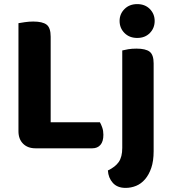

<svg xmlns="http://www.w3.org/2000/svg" viewBox="-20 -721 829 936"><path d="M153 2Q115 2 92.5 -20.5Q70 -43 70 -81V-608Q81 -610 101.5 -613Q122 -616 142 -616Q187 -616 207 -601Q227 -586 227 -542V-125H467Q473 -115 478.5 -99Q484 -83 484 -64Q484 -31 469.5 -14.5Q455 2 430 2ZM729 16Q729 64 717.5 97.5Q706 131 687 153Q668 175 643.5 185Q619 195 592 195Q552 195 530 170.5Q508 146 506 110Q542 93 559 68.5Q576 44 576 0V-475Q587 -478 605 -481Q623 -484 645 -484Q690 -484 709.5 -469Q729 -454 729 -412ZM563 -619Q563 -653 587 -677Q611 -701 649 -701Q687 -701 710.5 -677Q734 -653 734 -619Q734 -584 710.5 -560Q687 -536 649 -536Q611 -536 587 -560Q563 -584 563 -619Z"/></svg>

Font: Baloo 2
Style: Bold
Weight: 700
Designer: Sarang Kulkarni and Ek Type
Foundry: Ek Type
Version: Version 1.640;hotconv 1.0.111;makeotfexe 2.5.65597; ttfautoh